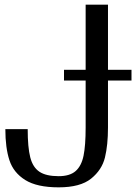

<svg xmlns="http://www.w3.org/2000/svg" viewBox="-20 -781 590 825"><path d="M3 -226Q3 -146 20.5 -92.5Q38 -39 88.5 -7.5Q139 24 232 24Q325 24 371.5 -13.5Q418 -51 431 -104.5Q444 -158 444 -233V-435H545V-481H444V-761H348V-481H255V-435H348V-233Q348 -156 339 -112Q330 -68 305 -46Q280 -24 232 -24Q178 -24 149.5 -43Q121 -62 110 -105Q99 -148 99 -226Z"/></svg>

Font: LXGW Marker Gothic
Style: Regular
Weight: 400
Version: Version 1.001